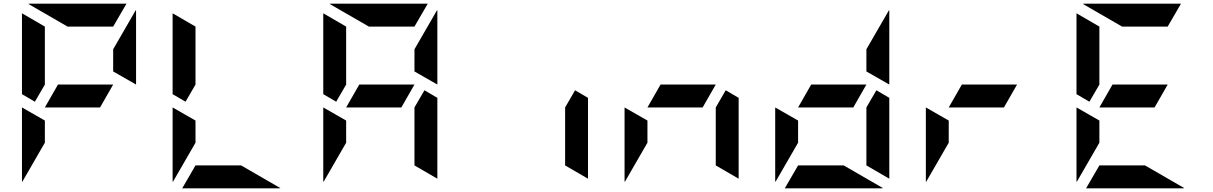

<svg xmlns="http://www.w3.org/2000/svg" viewBox="-20 -1020 6568 1040"><path d="M99 -438 223 -367V-247L100 -34Q100 -35 99.5 -37.5Q99 -40 99 -41ZM522 -438H223L294 -562H593ZM169 -469 99 -510V-948L223 -876V-562ZM593 -633V-753L716 -966Q716 -965 716.5 -962.5Q717 -960 717 -959V-562ZM346 -876 133 -999Q134 -999 136.5 -999.5Q139 -1000 140 -1000H665L593 -876Z M915 -438 1039 -367V-247L916 -34Q916 -35 915.5 -37.5Q915 -40 915 -41ZM985 -469 915 -510V-948L1039 -876V-562ZM1286 -124 1499 -1Q1498 -1 1495.5 -0.5Q1493 0 1492 0H967L1039 -124Z M1731 -438 1855 -367V-247L1732 -34Q1732 -35 1731.5 -37.5Q1731 -40 1731 -41ZM2279 -531 2349 -490V-52L2225 -124V-438ZM2154 -438H1855L1926 -562H2225ZM1801 -469 1731 -510V-948L1855 -876V-562ZM2225 -633V-753L2348 -966Q2348 -965 2348.5 -962.5Q2349 -960 2349 -959V-562ZM1978 -876 1765 -999Q1766 -999 1768.5 -999.5Q1771 -1000 1772 -1000H2297L2225 -876Z M3095 -531 3165 -490V-52L3041 -124V-438Z M3363 -438 3487 -367V-247L3364 -34Q3364 -35 3363.5 -37.5Q3363 -40 3363 -41ZM3911 -531 3981 -490V-52L3857 -124V-438ZM3786 -438H3487L3558 -562H3857Z M4179 -438 4303 -367V-247L4180 -34Q4180 -35 4179.5 -37.5Q4179 -40 4179 -41ZM4727 -531 4797 -490V-52L4673 -124V-438ZM4602 -438H4303L4374 -562H4673ZM4673 -633V-753L4796 -966Q4796 -965 4796.5 -962.5Q4797 -960 4797 -959V-562ZM4550 -124 4763 -1Q4762 -1 4759.5 -0.5Q4757 0 4756 0H4231L4303 -124Z M4995 -438 5119 -367V-247L4996 -34Q4996 -35 4995.5 -37.5Q4995 -40 4995 -41ZM5418 -438H5119L5190 -562H5489Z M5811 -438 5935 -367V-247L5812 -34Q5812 -35 5811.5 -37.5Q5811 -40 5811 -41ZM6234 -438H5935L6006 -562H6305ZM5881 -469 5811 -510V-948L5935 -876V-562ZM6182 -124 6395 -1Q6394 -1 6391.5 -0.5Q6389 0 6388 0H5863L5935 -124ZM6058 -876 5845 -999Q5846 -999 5848.5 -999.5Q5851 -1000 5852 -1000H6377L6305 -876Z"/></svg>

Font: DSEG7 Modern Mini
Style: Bold
Weight: 700
Designer: Keshikan(Twitter:@keshinomi_88pro)
Version: Version 0.46